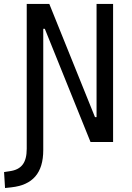

<svg xmlns="http://www.w3.org/2000/svg" viewBox="-58 -713 664 964"><path d="M-32.7 231 -0.5 227.5C106 215.8 159.2 155.8 159.2 40.5V-568.4H167L396.5 0H509.8V-693.4H426.8V-125H418.9L189.5 -693.4H76.2V33.7C76.2 104.5 49.8 138.2 -8.8 146.5L-37.6 150.9Z"/></svg>

Font: Cascadia Code SemiLight
Style: Regular
Weight: 350
Monospace: yes
Designer: Aaron Bell
Foundry: Saja Typeworks
Version: Version 2404.023